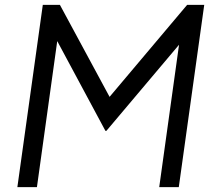

<svg xmlns="http://www.w3.org/2000/svg" viewBox="-20 -765 877 785"><path d="M51 0 155 -745H225L428 -369L745 -745H815L711 0H631L712 -582L415 -230H411L214 -597L131 0Z"/></svg>

Font: Kosmopol Plus Jakarta Sans Italic It
Style: Regular
Weight: 400
Italic angle: -8.04999°
Designer: Gumpita Rahayu
Foundry: Tokotype
Version: Version 2.006